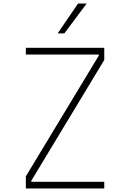

<svg xmlns="http://www.w3.org/2000/svg" viewBox="-20 -1072 740 1092"><path d="M127 0V-69L542 -756V-762H127V-800H573V-731L158 -44V-38H573V0ZM308 -882 424 -1052H473L346 -882Z"/></svg>

Font: Martian Mono Thin
Style: Regular
Weight: 100
Monospace: yes
Designer: Roman Shamin
Foundry: Evil Martians
Version: Version 1.000; ttfautohint (v1.8.4.7-5d5b)